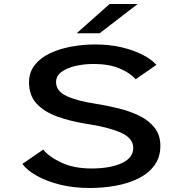

<svg xmlns="http://www.w3.org/2000/svg" viewBox="-20 -928 915 959"><path d="M428.5 11Q349 11 282 -5.2Q215 -21.5 166 -48.8Q117 -76 91.5 -109L196 -181Q223 -146 285.8 -116.2Q348.5 -86.5 437 -86.5Q530.5 -86.5 588 -113Q645.5 -139.5 645.5 -189Q645.5 -239 581.2 -266.5Q517 -294 412 -309.5Q330 -322.5 265 -346.2Q200 -370 162.5 -410.8Q125 -451.5 125 -516.5Q125 -566.5 153 -602.5Q181 -638.5 228.5 -661.2Q276 -684 335.2 -695Q394.5 -706 456.5 -706Q526.5 -706 587 -691.8Q647.5 -677.5 692.8 -654.2Q738 -631 761 -604L657.5 -532Q630.5 -563.5 577.5 -586Q524.5 -608.5 448.5 -608.5Q399.5 -608.5 356.5 -598.5Q313.5 -588.5 286.8 -568.5Q260 -548.5 260 -518Q260 -473 312.2 -448.5Q364.5 -424 459 -409.5Q517 -400.5 574 -386.2Q631 -372 677.8 -348.8Q724.5 -325.5 752.8 -289.2Q781 -253 781 -199.5Q781 -142.5 751.5 -102.2Q722 -62 671.8 -37Q621.5 -12 558.5 -0.5Q495.5 11 428.5 11ZM478 -762H363L527.5 -908H667.5Z"/></svg>

Font: Trispace SemiExpanded Medium
Style: Regular
Weight: 500
Width: 6
Designer: Tyler Finck
Foundry: Etcetera Type Company
Version: Version 1.210; ttfautohint (v1.8.3)